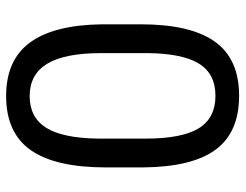

<svg xmlns="http://www.w3.org/2000/svg" viewBox="-104 -657 770 602"><g transform="rotate(90 281.0 -356.0)"><path d="M414.6 -426.8Q414.6 -541.5 382.3 -594Q350.1 -646.5 280.3 -646.5Q210.9 -646.5 179.2 -594.2Q147.5 -542 146.5 -433.6V-289.1Q146.5 -173.8 179.9 -118.9Q213.4 -64 281.2 -64Q348.1 -64 380.6 -115.7Q413.1 -167.5 414.6 -278.8ZM504.9 -303.2Q504.9 -144.5 450.7 -67.4Q396.5 9.8 281.2 9.8Q167.5 9.8 112.8 -65.7Q58.1 -141.1 56.2 -291V-411.6Q56.2 -568.4 110.4 -644.5Q164.6 -720.7 280.3 -720.7Q395 -720.7 449.2 -647.2Q503.4 -573.7 504.9 -420.4Z"/></g></svg>

Font: MAUL
Style: Regular
Weight: 400
Designer: MAUL
Version: Version 1.0; 2020; ttfautohint (v1.8.3)